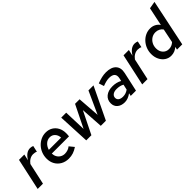

<svg xmlns="http://www.w3.org/2000/svg" viewBox="176 -1787 2848 2848"><g transform="rotate(-45 1600.0 -363.5)"><path d="M13 0 122 -501H234L212 -402Q275 -509 361 -509Q376 -509 391 -505.5Q406 -502 417 -497L395 -398Q386 -405 366.5 -409Q347 -413 329 -413Q292 -413 258 -393.5Q224 -374 198 -338L124 0Z M660 10Q591 10 537.5 -20Q484 -50 454 -102.5Q424 -155 424 -224Q424 -283 444.5 -334.5Q465 -386 501.5 -425Q538 -464 586 -486.5Q634 -509 688 -509Q750 -509 797 -480.5Q844 -452 870.5 -402Q897 -352 897 -286Q897 -269 896 -253.5Q895 -238 893 -223H532Q533 -183 550.5 -151.5Q568 -120 599 -101.5Q630 -83 669 -83Q701 -83 731.5 -93.5Q762 -104 784 -123L844 -50Q798 -19 754 -4.5Q710 10 660 10ZM540 -293H797Q795 -346 763 -381Q731 -416 681 -416Q632 -416 594 -382Q556 -348 540 -293Z M1032 0 1008 -501H1112L1124 -148L1298 -501H1393L1419 -149L1579 -501H1685L1444 0H1337L1314 -353L1140 0Z M1838 6Q1765 6 1721 -31.5Q1677 -69 1677 -132Q1677 -206 1730.5 -249.5Q1784 -293 1874 -293Q1957 -293 2021 -257L2031 -300Q2057 -416 1924 -416Q1871 -416 1788 -384L1761 -466Q1815 -487 1861.5 -497.5Q1908 -508 1951 -508Q2061 -508 2112 -453.5Q2163 -399 2142 -304L2075 0H1965L1975 -45Q1905 6 1838 6ZM1878 -72Q1908 -72 1935 -81Q1962 -90 1988 -109L2007 -193Q1960 -221 1887 -221Q1838 -221 1809 -199.5Q1780 -178 1780 -143Q1780 -109 1806 -90.5Q1832 -72 1878 -72Z M2206 0 2315 -501H2427L2405 -402Q2468 -509 2554 -509Q2569 -509 2584 -505.5Q2599 -502 2610 -497L2588 -398Q2579 -405 2559.5 -409Q2540 -413 2522 -413Q2485 -413 2451 -393.5Q2417 -374 2391 -338L2317 0Z M2812 5Q2757 5 2713 -25Q2669 -55 2643.5 -107Q2618 -159 2618 -223Q2618 -281 2638 -332Q2658 -383 2693.5 -422Q2729 -461 2775.5 -483Q2822 -505 2875 -505Q2923 -505 2961.5 -485Q3000 -465 3025 -428L3086 -717L3200 -737L3046 0H2936L2946 -47Q2919 -22 2885 -8.5Q2851 5 2812 5ZM2858 -89Q2917 -89 2963 -131L3008 -350Q2990 -377 2959 -393Q2928 -409 2891 -409Q2845 -409 2808 -385.5Q2771 -362 2749.5 -322Q2728 -282 2728 -232Q2728 -169 2764.5 -129Q2801 -89 2858 -89Z"/></g></svg>

Font: Red Hat Text Medium
Style: Italic
Weight: 500
Italic angle: -12°
Designer: Pentagram, MCKL
Foundry: Pentagram, MCKL
Version: Version 1.023; ttfautohint (v1.8.3)